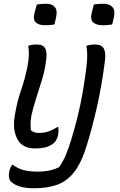

<svg xmlns="http://www.w3.org/2000/svg" viewBox="-20 -780 640 1027"><path d="M271 -649Q259 -647 246 -646Q233 -645 220 -645Q189 -645 172 -659.5Q155 -674 165 -713L177 -756Q188 -758 201.5 -759Q215 -760 227 -760Q259 -760 274 -741.5Q289 -723 279 -682ZM580 -649Q568 -647 555 -646Q542 -645 529 -645Q497 -645 479 -659.5Q461 -674 471 -713L482 -756Q494 -758 507.5 -759Q521 -760 533 -760Q566 -760 582 -741.5Q598 -723 588 -682ZM177 -542Q212 -542 223 -519Q233 -498 226 -452Q220 -404 204.5 -353Q189 -302 173 -253Q157 -204 148 -162Q143 -133 143.5 -115.5Q144 -98 145 -84Q160 -69 189 -69Q215 -69 238 -76.5Q261 -84 286 -100H292Q293 -90 293 -79.5Q293 -69 290 -55Q282 -21 257 -7Q238 5 217 9.5Q196 14 167 14Q100 14 73.5 -35Q47 -84 58 -155Q70 -232 91.5 -294Q113 -356 126 -420Q134 -461 134.5 -487Q135 -513 131 -535Q142 -539 151.5 -540.5Q161 -542 177 -542ZM489 -542Q524 -542 535.5 -520Q547 -498 541 -452Q524 -320 498.5 -207.5Q473 -95 444 -2Q416 90 377 140Q338 190 285 208.5Q232 227 162 227Q110 227 78.5 215Q47 203 35 187Q22 168 31 130Q37 113 44 102H49Q75 121 105 129.5Q135 138 184 138Q214 138 242 132.5Q270 127 296 114Q318 83 333 46.5Q348 10 362 -36Q392 -135 410.5 -224.5Q429 -314 442 -420Q447 -461 446.5 -487Q446 -513 442 -535Q463 -542 489 -542Z"/></svg>

Font: Recursive Mn Csl St
Style: Italic
Weight: 400
Italic angle: -15°
Monospace: yes
Version: Version 1.079;hotconv 1.0.112;makeotfexe 2.5.65598; ttfautoh